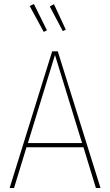

<svg xmlns="http://www.w3.org/2000/svg" viewBox="-20 -937 549 957"><path d="M458 0 396 -203H112L50 0H28L240 -681H268L481 0ZM119 -224H389L254 -663ZM149 -917 214 -786 198 -778 128 -907ZM249 -916 308 -789 293 -782 228 -905Z"/></svg>

Font: Fira Sans Condensed Thin
Style: Regular
Weight: 250
Width: 3
Designer: Carrois Corporate & Edenspiekermann AG
Foundry: Carrois Corporate GbR & Edenspiekermann AG
Version: Version 4.203